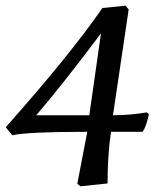

<svg xmlns="http://www.w3.org/2000/svg" viewBox="-24 -536 576 673"><path d="M258 117 247 108 282 -74Q73 -74 19 -62L-4 -90Q221 -343 335 -508L416 -516L427 -503L372 -132Q430 -132 490 -142L498 -136Q489 -93 476 -74H365Q353 9 353 107ZM103 -132H289L330 -419Q191 -234 103 -132Z"/></svg>

Font: Albura Medium
Style: Italic
Weight: 462
Italic angle: -7°
Designer: Mercedes Jáuregui
Foundry: Omnibus-Type Team
Version: Version 1.000